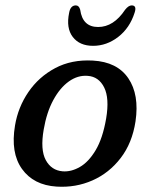

<svg xmlns="http://www.w3.org/2000/svg" viewBox="-20 -698 571 729"><path d="M332.5 -468Q425 -463 467.2 -400.8Q509.5 -338.5 494.5 -237Q482 -155 438.2 -98Q394.5 -41 331 -13Q267.5 15 195 10.5Q107.5 5 63.5 -56.5Q19.5 -118 37 -221.5Q48.5 -291 87.8 -348.5Q127 -406 189.2 -439.2Q251.5 -472.5 332.5 -468ZM218 -47.5Q250 -45 283.2 -64Q316.5 -83 343.2 -127.8Q370 -172.5 383 -248Q396 -325 375.5 -366Q355 -407 313 -410Q275.5 -413 241.5 -388.8Q207.5 -364.5 182.2 -317.8Q157 -271 146 -206.5Q132.5 -129.5 153.8 -90.2Q175 -51 218 -47.5ZM352.5 -595.5Q411.5 -595.5 455 -661Q468 -677.5 480 -677.5Q500.5 -677.5 491 -649.5Q472.5 -591.5 428.8 -557.8Q385 -524 333.5 -524Q282 -524 256.2 -557.8Q230.5 -591.5 242.5 -649.5Q247.5 -677.5 268 -677.5Q280 -677.5 284.5 -661Q293.5 -595.5 352.5 -595.5Z"/></svg>

Font: Fraunces 9pt S100
Style: Italic
Weight: 400
Italic angle: -16°
Version: Version 1.000; ttfautohint (v1.8.3)